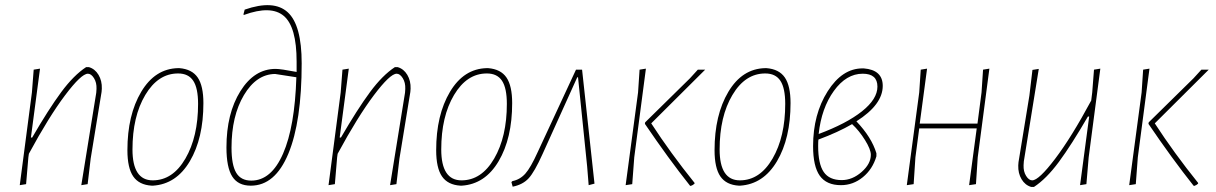

<svg xmlns="http://www.w3.org/2000/svg" viewBox="-20 -727 4800 758"><path d="M58 4 106 -362 113 -452 138 -456 102 -184H107Q172 -296 221.5 -363Q271 -430 320 -462H331Q355 -455 369 -431.5Q383 -408 382 -377L381 -364L338 -101L326 0L301 4L360 -361L361 -376Q362 -401 351 -418.5Q340 -436 327 -436Q301 -436 237 -351Q173 -266 94 -120L92 -106L83 0Z M683 -458H688Q738 -454 760.5 -421Q783 -388 783 -320Q783 -181 729.5 -90.5Q676 0 584 6H579Q529 3 506 -30.5Q483 -64 483 -134Q483 -273 537.5 -364.5Q592 -456 683 -458ZM683 -437Q604 -437 553.5 -352Q503 -267 503 -137Q503 -15 583 -15Q662 -15 712 -101Q762 -187 762 -317Q762 -379 743 -408Q724 -437 683 -437Z M970 6Q920 6 897 -30Q874 -66 874 -145Q874 -279 929 -367Q984 -455 1068 -455Q1088 -455 1151 -443V-484Q1151 -621 1100.5 -664Q1050 -707 943 -668L941 -670L946 -689Q1061 -729 1116 -678.5Q1171 -628 1171 -477Q1171 -247 1118.5 -120.5Q1066 6 970 6ZM894 -144Q894 -76 912.5 -45Q931 -14 972 -14Q1051 -14 1097.5 -120.5Q1144 -227 1150 -422L1066 -435Q992 -434 943 -351.5Q894 -269 894 -144Z M1277 4 1325 -362 1332 -452 1357 -456 1321 -184H1326Q1391 -296 1440.5 -363Q1490 -430 1539 -462H1550Q1574 -455 1588 -431.5Q1602 -408 1601 -377L1600 -364L1557 -101L1545 0L1520 4L1579 -361L1580 -376Q1581 -401 1570 -418.5Q1559 -436 1546 -436Q1520 -436 1456 -351Q1392 -266 1313 -120L1311 -106L1302 0Z M1902 -458H1907Q1957 -454 1979.5 -421Q2002 -388 2002 -320Q2002 -181 1948.5 -90.5Q1895 0 1803 6H1798Q1748 3 1725 -30.5Q1702 -64 1702 -134Q1702 -273 1756.5 -364.5Q1811 -456 1902 -458ZM1902 -437Q1823 -437 1772.5 -352Q1722 -267 1722 -137Q1722 -15 1802 -15Q1881 -15 1931 -101Q1981 -187 1981 -317Q1981 -379 1962 -408Q1943 -437 1902 -437Z M2254 -452H2278L2327 -2L2304 4L2298 -70L2262 -422H2259L2122 -119Q2090 -48 2067 -23Q2044 2 2004 10L1999 -8L2003 -12Q2033 -18 2054 -41.5Q2075 -65 2103 -127Z M2450 4 2499 -362 2505 -452 2530 -456 2484 -106 2476 0ZM2764 -452 2551 -240Q2627 -123 2722 -5V-2Q2716 4 2707 7L2704 6Q2619 -101 2526 -238L2527 -244L2704 -418L2735 -452Z M3001 -458H3006Q3056 -454 3078.5 -421Q3101 -388 3101 -320Q3101 -181 3047.5 -90.5Q2994 0 2902 6H2897Q2847 3 2824 -30.5Q2801 -64 2801 -134Q2801 -273 2855.5 -364.5Q2910 -456 3001 -458ZM3001 -437Q2922 -437 2871.5 -352Q2821 -267 2821 -137Q2821 -15 2901 -15Q2980 -15 3030 -101Q3080 -187 3080 -317Q3080 -379 3061 -408Q3042 -437 3001 -437Z M3300 4Q3243 4 3216.5 -33Q3190 -70 3190 -150Q3190 -276 3247.5 -366.5Q3305 -457 3385 -457H3390Q3465 -451 3465 -388Q3465 -314 3361 -248Q3421 -185 3440 -122V-110Q3425 -59 3386.5 -27.5Q3348 4 3300 4ZM3386 -436Q3321 -436 3272 -368Q3223 -300 3212 -198Q3322 -239 3383 -287.5Q3444 -336 3444 -385Q3444 -436 3386 -436ZM3210 -151Q3210 -80 3232 -48Q3254 -16 3303 -16Q3345 -16 3381.5 -48Q3418 -80 3418 -116Q3418 -137 3395 -174Q3372 -211 3344 -237Q3289 -205 3211 -176Q3210 -168 3210 -151Z M3640 -456 3611 -239H3839L3855 -362L3861 -452L3886 -456L3840 -106L3833 0L3806 4L3836 -220H3609L3594 -106L3587 0L3560 4L3609 -362L3615 -452Z M4081 -455 4022 -90 4021 -75Q4020 -50 4031 -32.5Q4042 -15 4055 -15Q4081 -15 4145.5 -100Q4210 -185 4288 -330L4292 -362L4299 -452L4324 -456L4278 -106L4269 0L4244 4L4280 -267H4275Q4210 -155 4160.5 -88Q4111 -21 4062 11H4051Q4027 4 4013 -19.5Q3999 -43 4000 -74L4001 -87L4044 -350L4056 -451Z M4438 4 4487 -362 4493 -452 4518 -456 4472 -106 4464 0ZM4752 -452 4539 -240Q4615 -123 4710 -5V-2Q4704 4 4695 7L4692 6Q4607 -101 4514 -238L4515 -244L4692 -418L4723 -452Z"/></svg>

Font: Alegreya Sans SC Thin
Style: Italic
Weight: 100
Italic angle: -7°
Designer: Juan Pablo del Peral
Foundry: Huerta Tipografica
Version: Version 2.007